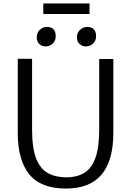

<svg xmlns="http://www.w3.org/2000/svg" viewBox="-20 -1085 760 1113"><path d="M363 8Q216 8 149.5 -74.8Q83 -157.5 83 -314V-744H166V-334Q166 -226 189.8 -165.8Q213.5 -105.5 258.2 -81.2Q303 -57 366 -57Q424.5 -57 467 -82Q509.5 -107 532.2 -167.2Q555 -227.5 555 -334V-743H637V-315Q637 8 363 8ZM244 -816Q223 -816 208 -829.8Q193 -843.5 193 -869Q193 -896 211.2 -912.5Q229.5 -929 252 -929Q278.5 -929 290.8 -914.5Q303 -900 303 -876Q303 -848.5 285.5 -832.2Q268 -816 244 -816ZM478 -816Q456.5 -816 441.2 -829.8Q426 -843.5 426 -869Q426 -896 444.8 -912.5Q463.5 -929 485 -929Q512 -929 524.5 -914.5Q537 -900 537 -876Q537 -848.5 519.2 -832.2Q501.5 -816 478 -816ZM231 -1004V-1065H499V-1004Z"/></svg>

Font: Merriweather Sans Light
Style: Regular
Weight: 300
Designer: Eben Sorkin
Foundry: Eben Sorkin
Version: Version 2.001; ttfautohint (v1.8.3)